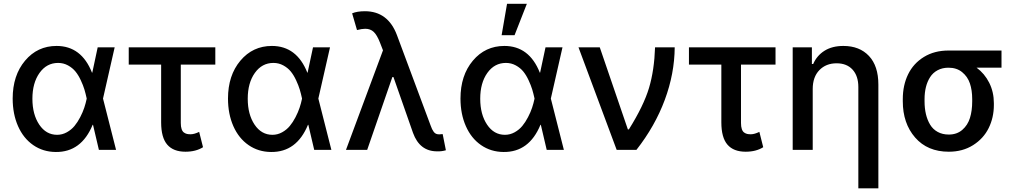

<svg xmlns="http://www.w3.org/2000/svg" viewBox="-20 -797 5405 1021"><path d="M276.4 11.2Q209 10.7 156.7 -25.4Q104.5 -61.5 75.9 -126.2Q47.4 -190.9 47.4 -272.9Q47.4 -396 113.3 -474.4Q179.2 -552.7 280.8 -552.7Q413.1 -552.7 469.2 -410.6H470.7L499.5 -545.4H589.8L527.8 -272.9L597.2 0H505.9L474.6 -133.3H472.7Q412.6 12.7 276.4 11.2ZM440.9 -272.9V-273.9Q435.5 -298.8 429 -320.8Q422.4 -342.8 409.7 -370.1Q397 -397.5 381.3 -416.7Q365.7 -436 341.6 -449.2Q317.4 -462.4 289.1 -462.4Q228 -462.4 190.2 -409.2Q152.3 -356 152.3 -272Q152.3 -188.5 188.7 -134.3Q225.1 -80.1 283.7 -80.1Q311 -80.1 335.2 -93.5Q359.4 -106.9 376 -127Q392.6 -147 406.5 -173.8Q420.4 -200.7 428.2 -224.4Q436 -248 440.9 -271.5Z M1125 -545.4V-453.6H941.4V-143.1Q941.4 -123 945.8 -110.4Q950.2 -97.7 958.5 -92Q966.8 -86.4 974.6 -84.7Q982.4 -83 993.7 -83Q1012.7 -83 1039.1 -95.7L1059.6 -14.2Q1021.5 9.8 966.3 9.8Q901.9 9.8 869.4 -27.8Q836.9 -65.4 836.9 -146.5V-453.6H664.6V-545.4Z M1421.4 11.2Q1354 10.7 1301.8 -25.4Q1249.5 -61.5 1220.9 -126.2Q1192.4 -190.9 1192.4 -272.9Q1192.4 -396 1258.3 -474.4Q1324.2 -552.7 1425.8 -552.7Q1558.1 -552.7 1614.3 -410.6H1615.7L1644.5 -545.4H1734.9L1672.9 -272.9L1742.2 0H1650.9L1619.6 -133.3H1617.7Q1557.6 12.7 1421.4 11.2ZM1585.9 -272.9V-273.9Q1580.6 -298.8 1574 -320.8Q1567.4 -342.8 1554.7 -370.1Q1542 -397.5 1526.4 -416.7Q1510.7 -436 1486.6 -449.2Q1462.4 -462.4 1434.1 -462.4Q1373 -462.4 1335.2 -409.2Q1297.4 -356 1297.4 -272Q1297.4 -188.5 1333.7 -134.3Q1370.1 -80.1 1428.7 -80.1Q1456.1 -80.1 1480.2 -93.5Q1504.4 -106.9 1521 -127Q1537.6 -147 1551.5 -173.8Q1565.4 -200.7 1573.2 -224.4Q1581.1 -248 1585.9 -271.5Z M2304.2 7.8Q2211.9 7.8 2176.3 -90.3L2072.3 -387.2H2066.4L1932.6 0H1819.8L2016.6 -529.3L2000.5 -570.8Q1984.9 -610.8 1967.3 -627.4Q1949.7 -644 1922.4 -644Q1904.8 -644 1878.4 -637.2L1852.5 -726.1Q1878.9 -737.3 1920.4 -737.3Q2043 -737.3 2090.8 -610.4L2270 -129.4Q2274.4 -117.2 2277.6 -110.6Q2280.8 -104 2286.1 -96.4Q2291.5 -88.9 2298.6 -85.7Q2305.7 -82.5 2315.9 -82.5Q2322.3 -82.5 2334 -84L2351.1 2Q2328.1 8.8 2304.2 7.8Z M2647.5 -609.9 2676.3 -776.9H2781.7L2716.3 -609.9ZM2657.7 11.2Q2590.3 10.7 2538.1 -25.4Q2485.8 -61.5 2457.3 -126.2Q2428.7 -190.9 2428.7 -272.9Q2428.7 -396 2494.6 -474.4Q2560.5 -552.7 2662.1 -552.7Q2794.4 -552.7 2850.6 -410.6H2852.1L2880.9 -545.4H2971.2L2909.2 -272.9L2978.5 0H2887.2L2856 -133.3H2854Q2793.9 12.7 2657.7 11.2ZM2822.3 -272.9V-273.9Q2816.9 -298.8 2810.3 -320.8Q2803.7 -342.8 2791 -370.1Q2778.3 -397.5 2762.7 -416.7Q2747.1 -436 2722.9 -449.2Q2698.7 -462.4 2670.4 -462.4Q2609.4 -462.4 2571.5 -409.2Q2533.7 -356 2533.7 -272Q2533.7 -188.5 2570.1 -134.3Q2606.4 -80.1 2665 -80.1Q2692.4 -80.1 2716.6 -93.5Q2740.7 -106.9 2757.3 -127Q2773.9 -147 2787.8 -173.8Q2801.8 -200.7 2809.6 -224.4Q2817.4 -248 2822.3 -271.5Z M3259.3 0 3056.2 -545.4H3169.4L3318.8 -108.9H3324.2Q3402.8 -234.4 3431.2 -329.1Q3459.5 -423.8 3463.4 -545.4H3567.9Q3566.9 -405.3 3515.1 -265.9Q3463.4 -126.5 3364.3 0Z M4104 -545.4V-453.6H3920.4V-143.1Q3920.4 -123 3924.8 -110.4Q3929.2 -97.7 3937.5 -92Q3945.8 -86.4 3953.6 -84.7Q3961.4 -83 3972.7 -83Q3991.7 -83 4018.1 -95.7L4038.6 -14.2Q4000.5 9.8 3945.3 9.8Q3880.9 9.8 3848.4 -27.8Q3815.9 -65.4 3815.9 -146.5V-453.6H3643.6V-545.4Z M4301.8 -323.7V0H4195.3V-545.4H4297.4V-456.5H4304.2Q4323.7 -501.5 4364.5 -527.1Q4405.3 -552.7 4464.8 -552.7Q4550.8 -552.7 4600.8 -499.5Q4650.9 -446.3 4650.9 -347.2V204.6H4544.4V-334Q4544.4 -393.1 4513.7 -426.8Q4482.9 -460.4 4428.7 -460.4Q4372.6 -460.4 4337.2 -424.1Q4301.8 -387.7 4301.8 -323.7Z M4780.8 -258.3V-270Q4780.8 -343.8 4809.1 -401.9Q4837.4 -460 4893.1 -494.1Q4948.7 -528.3 5023.9 -528.3H5305.7V-437H5173.3Q5215.8 -405.8 5240.5 -356.7Q5265.1 -307.6 5265.1 -248.5V-238.8Q5265.1 -171.9 5237.5 -116Q5210 -60.1 5154.5 -25.1Q5099.1 9.8 5025.4 9.8Q4912.1 9.8 4846.4 -65.7Q4780.8 -141.1 4780.8 -258.3ZM4896.5 -270V-258.3Q4896.5 -221.2 4903.8 -190.2Q4911.1 -159.2 4926 -134.3Q4940.9 -109.4 4966.3 -95.5Q4991.7 -81.5 5025.4 -81.5Q5068.4 -81.5 5097.2 -106.4Q5126 -131.3 5137.9 -169.7Q5149.9 -208 5149.9 -258.3V-270Q5149.9 -316.9 5137.7 -353.3Q5125.5 -389.6 5096.4 -413.3Q5067.4 -437 5023.9 -437Q4991.2 -437 4966.1 -423.6Q4940.9 -410.2 4926 -386.7Q4911.1 -363.3 4903.8 -334Q4896.5 -304.7 4896.5 -270Z"/></svg>

Font: Interop Med
Style: Regular
Weight: 500
Designer: Rasmus Andersson, Google, Jang Haemin
Foundry: jhaemin
Version: Version 1.007